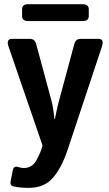

<svg xmlns="http://www.w3.org/2000/svg" viewBox="-20 -700 523 925"><path d="M115.7 -598.6Q86.4 -598.6 86.4 -623V-655.3Q86.4 -679.7 115.7 -679.7H378.4Q407.7 -679.7 407.7 -655.3V-623Q407.7 -598.6 378.4 -598.6ZM21.5 -474.6Q8.3 -512.7 37.6 -512.7H125Q147.5 -512.7 154.3 -487.8L228 -214.8Q233.4 -195.8 237.5 -165.8Q241.7 -135.7 241.7 -127.4H244.6Q250.5 -153.3 253.2 -168.7Q255.9 -184.1 268.1 -228.5L337.9 -487.8Q344.7 -512.7 367.2 -512.7H454.6Q483.4 -512.7 470.7 -474.6L306.2 20.5Q277.3 107.4 235.4 156.2Q193.4 205.1 118.7 205.1Q77.6 205.1 45.4 198.2Q26.9 194.3 31.2 172.9L42 119.1Q46.4 98.1 66.9 104.5Q82 109.4 95.2 109.4Q134.8 109.4 155.5 71.8Q176.3 34.2 183.1 7.3L184.6 0Z"/></svg>

Font: Istok Web
Style: Bold
Weight: 700
Designer: Andrey V. Panov
Foundry: Andrey V. Panov
Version: Version 1.0.2g